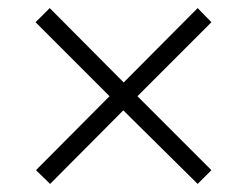

<svg xmlns="http://www.w3.org/2000/svg" viewBox="-20 -591 612 475"><path d="M69 -170 251 -353 68 -536 103 -571 286 -387 469 -571 503 -536 320 -353 503 -170 469 -136 285 -318 104 -136Z"/></svg>

Font: Noto Sans Sinhala Light
Style: Regular
Weight: 300
Designer: Jelle Bosma - Monotype Design Team
Foundry: Monotype Imaging Inc.
Version: Version 2.006; ttfautohint (v1.8.4.7-5d5b)